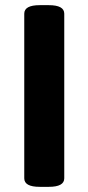

<svg xmlns="http://www.w3.org/2000/svg" viewBox="-20 -722 342 744"><path d="M134 2Q74 2 74 -31V-669Q74 -702 134 -702H169Q229 -702 229 -669V-31Q229 2 169 2Z"/></svg>

Font: Asap Semi Expanded
Style: Bold
Weight: 700
Width: 6
Designer: Pablo Cosgaya
Foundry: Omnibus-Type
Version: Version 3.001; ttfautohint (v1.8.4.7-5d5b)